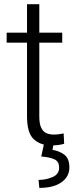

<svg xmlns="http://www.w3.org/2000/svg" viewBox="-20 -684 362 916"><path d="M276.9 -528.3V-480.5H167.5V-128.9Q167.5 -92.3 177 -73.5Q186.5 -54.7 202.4 -48.3Q218.3 -42 236.3 -42Q249.5 -42 261.7 -43.7Q273.9 -45.4 283.7 -47.4L286.1 2Q260.7 9.8 223.6 9.8Q173.3 9.8 141.1 -19.8Q108.9 -49.3 108.9 -128.9V-480.5H11.7V-528.3H108.9V-664.1H167.5V-528.3ZM190.4 0H235.8L230.5 31.2Q260.7 35.2 285.9 53.2Q311 71.3 311 114.7Q311 158.7 273.4 185.5Q235.8 212.4 167.5 212.4L164.1 174.3Q200.2 174.3 231.2 160.6Q262.2 147 262.2 115.7Q262.2 87.4 241.2 76.9Q220.2 66.4 176.8 62.5Z"/></svg>

Font: Vazirmatn RD UI FD ExtraLight
Style: Regular
Weight: 200
Designer: Saber Rastikerdar
Foundry: Saber Rastikerdar
Version: Version 33.003